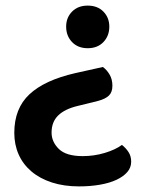

<svg xmlns="http://www.w3.org/2000/svg" viewBox="-20 -498 519 685"><path d="M347 -259Q361 -249 371 -232Q381 -215 381 -192Q381 -169 368.5 -157Q356 -145 330 -138L257 -120Q211 -109 187.5 -86Q164 -63 164 -25Q164 8 190 33.5Q216 59 275 59Q316 59 354 47.5Q392 36 415 19Q429 30 438.5 44.5Q448 59 448 79Q448 100 434 116Q420 132 395.5 143.5Q371 155 336.5 161Q302 167 262 167Q208 167 165 153Q122 139 92 113.5Q62 88 46.5 53Q31 18 31 -24Q31 -111 85 -161.5Q139 -212 248 -237ZM293 -326Q258 -326 237 -348Q216 -370 216 -403Q216 -435 237 -456.5Q258 -478 293 -478Q328 -478 349 -456.5Q370 -435 370 -403Q370 -370 349 -348Q328 -326 293 -326Z"/></svg>

Font: Baloo 2 Latin SemiBold
Style: Regular
Weight: 400
Designer: Sarang Kulkarni and Ek Type
Foundry: Ek Type
Version: Version 1.001